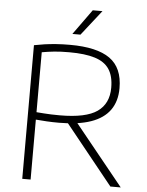

<svg xmlns="http://www.w3.org/2000/svg" viewBox="-62 -993 797 1042"><g transform="rotate(5 337.0 -472.0)"><path d="M99 0V-728Q126.5 -733.5 156 -737.8Q185.5 -742 219.5 -744.5Q253.5 -747 294 -747Q441 -747 511.5 -697Q582 -647 582 -536Q582 -464.5 547.8 -416.5Q513.5 -368.5 444.8 -344.5Q376 -320.5 271.5 -320.5Q234 -320.5 205 -322.2Q176 -324 144.5 -326.5V0ZM579 0 295.5 -352H350.5L635.5 0ZM272 -361Q413.5 -361 475.2 -404.2Q537 -447.5 537 -534.5Q537 -597.5 512 -635.2Q487 -673 433.2 -689.8Q379.5 -706.5 294 -706.5Q246 -706.5 212.2 -703Q178.5 -699.5 144.5 -693.5V-367Q168 -365 186.8 -363.8Q205.5 -362.5 225.2 -361.8Q245 -361 272 -361ZM301.5 -807 400.5 -944.5H453.5L345.5 -807Z"/></g></svg>

Font: Encode Sans SemiExpanded ExtraLight
Style: Regular
Weight: 250
Width: 6
Designer: Multiple Designers
Foundry: Impallari Type
Version: Version 3.002